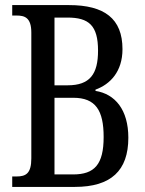

<svg xmlns="http://www.w3.org/2000/svg" viewBox="-20 -734 569 754"><path d="M28 0H274C416 0 484 -64 484 -193C484 -303 432 -365 355 -377V-382C413 -403 461 -453 461 -541C461 -661 390 -714 251 -714H28V-673H45C77 -673 103 -665 103 -606V-112C103 -53 82 -41 45 -41H28ZM246 -399H194V-665H245C329 -665 365 -634 365 -535C365 -443 333 -399 246 -399ZM267 -49H194V-350H268C356 -350 387 -300 387 -196C387 -88 351 -49 267 -49Z"/></svg>

Font: Noto Serif Armenian ExtraCondensed
Style: Regular
Weight: 400
Width: 2
Designer: Monotype Design Team
Foundry: Monotype Imaging Inc.
Version: Version 2.008